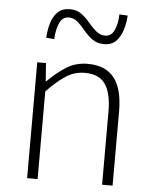

<svg xmlns="http://www.w3.org/2000/svg" viewBox="-55 -830 695 875"><g transform="rotate(5 293.0 -392.0)"><path d="M102 0V-530H142L148 -447H150Q191 -488 234 -515.5Q277 -543 332 -543Q414 -543 453.5 -492.5Q493 -442 493 -340V0H445V-334Q445 -418 416.5 -459.5Q388 -501 323 -501Q276 -501 237 -476Q198 -451 150 -401V0ZM397 -639Q366 -639 344 -655Q322 -671 304.5 -692.5Q287 -714 269 -730Q251 -746 228 -746Q199 -746 185.5 -716Q172 -686 170 -642L133 -645Q135 -680 144 -711.5Q153 -743 173.5 -763.5Q194 -784 230 -784Q261 -784 282.5 -768Q304 -752 321.5 -731Q339 -710 357.5 -694Q376 -678 399 -678Q428 -678 441.5 -708Q455 -738 456 -780L494 -778Q492 -744 482.5 -712.5Q473 -681 453 -660Q433 -639 397 -639Z"/></g></svg>

Font: Noto Sans SC ExtraLight
Style: Regular
Weight: 250
Designer: Ryoko NISHIZUKA 西塚涼子 (kana, bopomofo & ideographs); Paul D. Hunt (Latin, Greek & Cyrillic); Sandoll Communications 산돌커뮤니
Foundry: Adobe
Version: Version 2.004-H2;hotconv 1.0.118;makeotfexe 2.5.65603